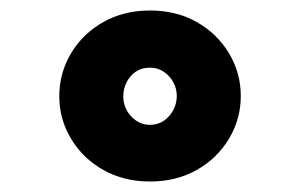

<svg xmlns="http://www.w3.org/2000/svg" viewBox="-20 -737 572 366"><path d="M266 -391Q216 -391 177 -413Q138 -435 115.5 -472.5Q93 -510 93 -553Q93 -598 115.5 -635.5Q138 -673 177 -695Q216 -717 266 -717Q316 -717 355 -695Q394 -673 416.5 -635.5Q439 -598 439 -554Q439 -510 416.5 -472.5Q394 -435 355 -413Q316 -391 266 -391ZM266 -499Q281 -499 292.5 -507Q304 -515 310.5 -527.5Q317 -540 317 -554Q317 -568 310.5 -580Q304 -592 292.5 -600Q281 -608 266 -608Q250 -608 239 -600.5Q228 -593 221.5 -580.5Q215 -568 215 -553Q215 -539 221.5 -527Q228 -515 239.5 -507Q251 -499 266 -499Z"/></svg>

Font: Lexend Tera ExtraBold
Style: Regular
Weight: 800
Designer: Bonnie Shaver-Troup, Thomas Jockin
Foundry: Lexend
Version: Version 1.007